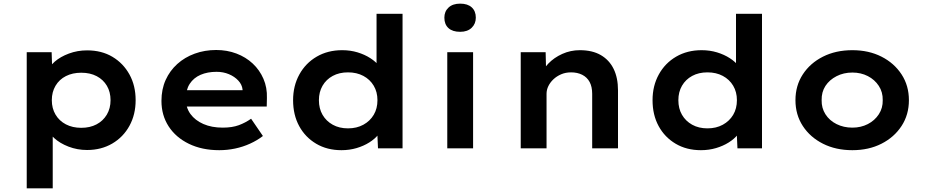

<svg xmlns="http://www.w3.org/2000/svg" viewBox="-20 -816 5093 1056"><path d="M127 220V-529H264L268 -410L243 -419Q250 -450 281 -477Q312 -504 359 -521.5Q406 -539 459 -539Q539 -539 598.5 -503.5Q658 -468 692 -406.5Q726 -345 726 -265Q726 -186 692 -124Q658 -62 597.5 -26.5Q537 9 459 9Q405 9 357 -9.5Q309 -28 277.5 -57Q246 -86 237 -117L270 -131V220ZM427 -113Q475 -113 511 -132Q547 -151 567.5 -185.5Q588 -220 588 -265Q588 -310 568 -344Q548 -378 512 -397Q476 -416 427 -416Q379 -416 342.5 -397.5Q306 -379 285.5 -344.5Q265 -310 265 -265Q265 -220 285.5 -185.5Q306 -151 342.5 -132Q379 -113 427 -113Z M1186 10Q1091 10 1019 -25Q947 -60 907.5 -121Q868 -182 868 -261Q868 -325 891 -376Q914 -427 955 -464Q996 -501 1051 -521Q1106 -541 1169 -541Q1229 -541 1280.5 -521.5Q1332 -502 1370 -466.5Q1408 -431 1429 -382.5Q1450 -334 1448 -277L1447 -230H966L943 -320H1330L1314 -302V-324Q1311 -351 1290.5 -373Q1270 -395 1239 -408Q1208 -421 1171 -421Q1121 -421 1083 -404.5Q1045 -388 1023.5 -355Q1002 -322 1002 -272Q1002 -224 1027.5 -189Q1053 -154 1098.5 -134Q1144 -114 1205 -114Q1257 -114 1293.5 -127.5Q1330 -141 1361 -163L1426 -68Q1395 -44 1355.5 -26Q1316 -8 1273 1Q1230 10 1186 10Z M1858 10Q1779 10 1719 -25.5Q1659 -61 1625.5 -122.5Q1592 -184 1592 -265Q1592 -344 1626.5 -406.5Q1661 -469 1722 -504.5Q1783 -540 1862 -540Q1907 -540 1946.5 -528Q1986 -516 2017 -496Q2048 -476 2066.5 -451.5Q2085 -427 2087 -402L2051 -395V-740H2194V0H2059L2053 -130L2081 -124Q2079 -99 2060.5 -75.5Q2042 -52 2011 -32.5Q1980 -13 1941 -1.5Q1902 10 1858 10ZM1894 -110Q1942 -110 1978.5 -130Q2015 -150 2035.5 -184.5Q2056 -219 2056 -265Q2056 -310 2035.5 -344.5Q2015 -379 1978.5 -398.5Q1942 -418 1894 -418Q1846 -418 1810 -398.5Q1774 -379 1754 -344.5Q1734 -310 1734 -265Q1734 -219 1754 -184.5Q1774 -150 1810 -130Q1846 -110 1894 -110Z M2440 0V-529H2582V0ZM2511 -641Q2469 -641 2446.5 -661.5Q2424 -682 2424 -719Q2424 -753 2447 -774.5Q2470 -796 2511 -796Q2552 -796 2574.5 -775.5Q2597 -755 2597 -719Q2597 -685 2574 -663Q2551 -641 2511 -641Z M2844 0V-529H2981L2984 -405L2950 -395Q2964 -433 2995.5 -466Q3027 -499 3072.5 -519.5Q3118 -540 3169 -540Q3238 -540 3284.5 -513Q3331 -486 3355 -437Q3379 -388 3379 -319V0H3237V-300Q3237 -339 3223 -365Q3209 -391 3182.5 -404.5Q3156 -418 3121 -418Q3091 -418 3066.5 -407.5Q3042 -397 3024 -380Q3006 -363 2996 -342.5Q2986 -322 2986 -300V0H2916Q2888 0 2870 0Q2852 0 2844 0Z M3835 10Q3756 10 3696 -25.5Q3636 -61 3602.5 -122.5Q3569 -184 3569 -265Q3569 -344 3603.5 -406.5Q3638 -469 3699 -504.5Q3760 -540 3839 -540Q3884 -540 3923.5 -528Q3963 -516 3994 -496Q4025 -476 4043.5 -451.5Q4062 -427 4064 -402L4028 -395V-740H4171V0H4036L4030 -130L4058 -124Q4056 -99 4037.5 -75.5Q4019 -52 3988 -32.5Q3957 -13 3918 -1.5Q3879 10 3835 10ZM3871 -110Q3919 -110 3955.5 -130Q3992 -150 4012.5 -184.5Q4033 -219 4033 -265Q4033 -310 4012.5 -344.5Q3992 -379 3955.5 -398.5Q3919 -418 3871 -418Q3823 -418 3787 -398.5Q3751 -379 3731 -344.5Q3711 -310 3711 -265Q3711 -219 3731 -184.5Q3751 -150 3787 -130Q3823 -110 3871 -110Z M4668 10Q4577 10 4506.5 -25.5Q4436 -61 4395.5 -123Q4355 -185 4355 -265Q4355 -345 4395.5 -407Q4436 -469 4506.5 -504.5Q4577 -540 4668 -540Q4758 -540 4828 -504.5Q4898 -469 4938.5 -407Q4979 -345 4979 -265Q4979 -185 4938.5 -123Q4898 -61 4828 -25.5Q4758 10 4668 10ZM4668 -114Q4715 -114 4753 -133.5Q4791 -153 4813.5 -187.5Q4836 -222 4835 -265Q4836 -309 4813.5 -343.5Q4791 -378 4753 -397.5Q4715 -417 4668 -417Q4620 -417 4581 -397Q4542 -377 4520 -343.5Q4498 -310 4499 -265Q4498 -222 4520 -187.5Q4542 -153 4581 -133.5Q4620 -114 4668 -114Z"/></svg>

Font: Lexend Exa SemiBold
Style: Regular
Weight: 600
Designer: Bonnie Shaver-Troup, Thomas Jockin
Foundry: Lexend
Version: Version 1.007